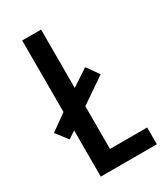

<svg xmlns="http://www.w3.org/2000/svg" viewBox="-188 -793 756 872"><g transform="rotate(-30 190.0 -357.0)"><path d="M76 0V-242L38 -217L-9 -278L76 -339V-714H175V-408L263 -466L308 -403L175 -312V-88H370V0Z"/></g></svg>

Font: Noto Sans Kannada ExtraCondensed Medium
Style: Regular
Weight: 500
Width: 2
Designer: Jelle Bosma - Monotype Design Team
Foundry: Monotype Imaging Inc.
Version: Version 2.005; ttfautohint (v1.8.4.7-5d5b)